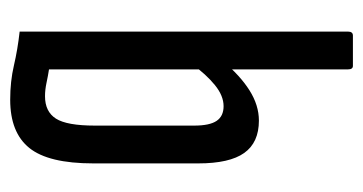

<svg xmlns="http://www.w3.org/2000/svg" viewBox="-192 -532 729 386"><g transform="rotate(90 173.0 -338.5)"><path d="M180 6Q143 6 111 -1.5Q79 -9 43 -13V-673Q43 -683 51 -683H112Q119 -683 119 -673V-72Q132 -70 146 -67Q160 -64 173 -64Q204 -64 218 -86Q232 -108 232 -164V-364Q232 -395 222.5 -409Q213 -423 193 -423Q172 -423 150.5 -405.5Q129 -388 108 -359L103 -422Q131 -456 161 -475Q191 -494 222 -494Q266 -494 287 -464.5Q308 -435 308 -372V-161Q308 -71 277 -32.5Q246 6 180 6Z"/></g></svg>

Font: Sofia Sans Extra Condensed Medium
Style: Regular
Weight: 500
Version: Version 4.100